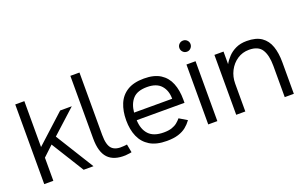

<svg xmlns="http://www.w3.org/2000/svg" viewBox="-85 -1112 2393 1506"><g transform="rotate(-20 1111.5 -358.5)"><path d="M77 0V-665H153V-282L392 -500H489L290 -319L488 0H406L237 -272L153 -193V0Z M806 -1Q799 1 790 2Q781 3 771.5 4Q762 5 754 6Q656 10 608 -41Q560 -92 560 -205V-728H636V-207Q636 -122 667 -91Q698 -60 766 -67Q773 -67 781.5 -68.5Q790 -70 793 -70Z M1329 -223H930Q933 -146 973.5 -103Q1014 -60 1098 -60Q1138 -60 1165 -69Q1192 -78 1210.5 -93Q1229 -108 1243 -125L1308 -86Q1288 -58 1261 -36Q1234 -14 1194.5 -1.5Q1155 11 1098 11Q1011 11 957 -22Q903 -55 877.5 -113.5Q852 -172 852 -250Q852 -327 876.5 -386Q901 -445 954.5 -478Q1008 -511 1094 -511Q1179 -511 1230.5 -478Q1282 -445 1305.5 -386.5Q1329 -328 1329 -250ZM931 -286H1249Q1249 -355 1211 -397.5Q1173 -440 1094 -440Q1013 -440 975.5 -399Q938 -358 931 -286Z M1522 -500V0H1446V-500ZM1485 -593Q1465 -593 1451.5 -607Q1438 -621 1438 -640Q1438 -659 1451.5 -672.5Q1465 -686 1485 -686Q1504 -686 1517.5 -672.5Q1531 -659 1531 -640Q1531 -621 1517.5 -607Q1504 -593 1485 -593Z M2083 4V-258Q2083 -345 2053 -393Q2023 -441 1946 -441Q1891 -441 1847.5 -412Q1804 -383 1779 -334.5Q1754 -286 1754 -228V4H1678V-496H1754V-391Q1770 -420 1796.5 -448Q1823 -476 1861.5 -494Q1900 -512 1952 -512Q2030 -512 2075 -480.5Q2120 -449 2139.5 -392.5Q2159 -336 2159 -260V4Z"/></g></svg>

Font: Nata Sans
Style: Regular
Weight: 400
Designer: Daniel Uzquiano Cruz
Version: Version 1.001